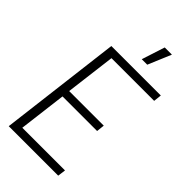

<svg xmlns="http://www.w3.org/2000/svg" viewBox="-274 -970 1040 1040"><g transform="rotate(45 246.0 -449.5)"><path d="M406 0H27L113 -700H492L487 -654H160L124 -366H389L384 -320H119L85 -46H412ZM280 -766 323 -899H378L322 -766Z"/></g></svg>

Font: Kulim Park ExtraLight
Style: Italic
Weight: 275
Italic angle: -8°
Designer: Noponies / Dale Sattler
Foundry: Noponies
Version: Version 1.000; ttfautohint (v1.8.3)